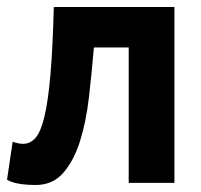

<svg xmlns="http://www.w3.org/2000/svg" viewBox="-37 -520 572 546"><path d="M329 -385H230Q224 -314 216 -244Q208 -174 190.5 -118.5Q173 -63 143 -28.5Q113 6 65 6Q7 6 -17 -9L-1 -117Q15 -111 29 -111Q49 -111 64 -128Q79 -145 89.5 -189Q100 -233 106.5 -308.5Q113 -384 116 -500H459V0H329Z"/></svg>

Font: PT Sans
Style: Bold
Weight: 700
Version: Version 2.003W OFL; ttfautohint (v1.6)